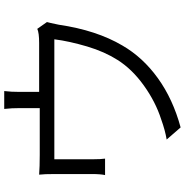

<svg xmlns="http://www.w3.org/2000/svg" viewBox="-3 -832 879 913"><g transform="rotate(-90 436.5 -375.5)"><path d="M755.9 -637.7C743.2 -631.8 720.7 -628.9 688.5 -628.9H456.1V-724.6C456.1 -748 457 -771.5 460 -794.9H375C377.9 -770.5 378.9 -746.1 378.9 -721.7V-626H156.2C119.1 -626 87.9 -627 62.5 -628.9C64.5 -613.3 65.4 -587.9 65.4 -552.7V-377C65.4 -349.6 63.5 -329.1 60.5 -315.4H138.7C136.7 -329.1 135.7 -347.7 135.7 -371.1V-556.6H706.1C700.2 -508.8 688.5 -457 671.9 -400.4C655.3 -344.7 633.8 -296.9 608.4 -256.8C579.1 -210 538.1 -168 486.3 -130.9C434.6 -93.8 380.9 -66.4 326.2 -48.8C291 -36.1 258.8 -27.3 229.5 -22.5L287.1 43.9C377 19.5 455.1 -16.6 521.5 -64.5C587.9 -112.3 639.6 -168.9 676.8 -233.4C724.6 -314.5 757.8 -415 775.4 -535.2C782.2 -567.4 786.1 -585.9 788.1 -591.8Z"/></g></svg>

Font: Gen Shin Gothic P Normal
Style: Regular
Weight: 300
Designer: [Source Han Sans]
Ryoko NISHIZUKA  (kana & ideographs); Paul D. Hunt (Latin, Greek & Cyrillic); Wenlong ZHANG  (bopomofo
Version: Version 1.002.20150607